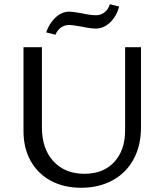

<svg xmlns="http://www.w3.org/2000/svg" viewBox="-20 -881 774 907"><path d="M91 -262V-658H178V-279Q178 -178 232.5 -119Q287 -60 379 -60Q468 -60 519.5 -115.5Q571 -171 571 -265V-658H646V-279Q646 -193 611 -128.5Q576 -64 511.5 -29Q447 6 363 6Q282 6 220.5 -27Q159 -60 125 -120.5Q91 -181 91 -262ZM198 -728Q213 -771 242.5 -798.5Q272 -826 307 -826Q323 -826 367 -818Q408 -809 434 -809Q456 -809 473.5 -822.5Q491 -836 499 -861L543 -850Q530 -803 499.5 -774.5Q469 -746 433 -746Q414 -746 392.5 -750Q371 -754 366 -755Q324 -763 307 -763Q285 -763 268 -751Q251 -739 242 -717Z"/></svg>

Font: Ysabeau Medium
Style: Regular
Weight: 500
Designer: Christian Thalmann (Catharsis Fonts)
Version: Version 0.003